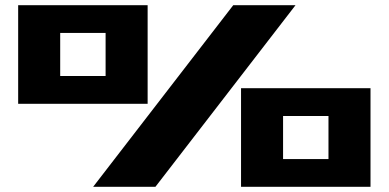

<svg xmlns="http://www.w3.org/2000/svg" viewBox="-20 -720 1498 740"><path d="M50 -320V-700H549V-320ZM212 -427H387V-593H212ZM339 0 879 -700H1119L579 0ZM909 0V-380H1408V0ZM1071 -107H1246V-273H1071Z"/></svg>

Font: Stalinist One
Style: Regular
Weight: 400
Designer: Jovanny Lemonad
Foundry: Alexey Maslov, Jovanny Lemonad
Version: Version 3.004